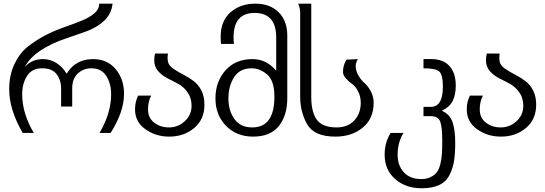

<svg xmlns="http://www.w3.org/2000/svg" viewBox="-20 -740 2954 1040"><path d="M651.9 -231.9Q651.9 -134.3 579.1 -20H519Q582 -126.5 582 -230Q582 -287.1 555.7 -328.6Q529.3 -370.1 475.1 -370.1Q431.2 -370.1 400.9 -341.3Q371.1 -313 371.1 -262.2V-163.1H311V-259.8Q311 -306.6 286.6 -338.4Q262.2 -370.1 207 -370.1Q152.8 -370.1 126.5 -328.6Q100.1 -287.1 100.1 -230Q100.1 -126 163.1 -20H103Q29.8 -145.5 29.8 -256.8Q29.8 -331.5 57.1 -390.6Q84.5 -449.7 127 -484.4Q170.9 -520 222.2 -546.9Q270.5 -572.3 325.7 -591.8Q374 -608.9 419.9 -627Q461.9 -643.6 490.2 -667Q517.1 -689.5 517.1 -720.2H589.8Q584 -664.6 543.5 -627Q504.4 -590.3 444.3 -568.8Q392.1 -549.8 325.2 -527.3Q262.7 -506.3 204.6 -469.7Q144.5 -432.1 113.8 -377Q152.3 -419.9 212.9 -419.9Q252 -419.9 286.1 -398.4Q318.8 -377.9 340.8 -340.8Q389.6 -419.9 483.9 -419.9Q561 -419.9 606.4 -365.7Q651.9 -311.5 651.9 -231.9Z M1087.4 -172.9Q1087.4 -93.3 1032.2 -46.9Q976.6 0 896.5 0Q824.2 0 768.1 -39.6Q711.4 -79.1 711.4 -147.9Q711.4 -189 728.5 -222.2H798.8Q781.7 -189 781.7 -147.9Q781.7 -101.6 814.5 -76.2Q848.1 -49.8 895.5 -49.8Q944.8 -49.8 981.4 -84Q1017.6 -117.7 1017.6 -167Q1017.6 -209 996.6 -238.8Q975.1 -269.5 946.3 -285.2Q921.9 -298.8 887.2 -315.9Q857.9 -330.6 836.4 -355Q815.4 -378.9 815.4 -414.1Q815.4 -430.7 819.8 -450.2H889.6Q887.7 -438 887.7 -430.2Q887.7 -406.7 893.6 -395Q901.9 -378.4 924.8 -363.8Q949.2 -348.1 974.6 -335Q1002.4 -320.8 1027.8 -301.8Q1054.7 -281.7 1070.8 -250Q1087.4 -217.3 1087.4 -172.9Z M1466.3 -215.8Q1466.3 -304.2 1426.3 -336.9Q1387.7 -370.1 1343.3 -370.1Q1278.8 -370.1 1248 -321.8Q1217.3 -273.4 1217.3 -207Q1217.3 -141.1 1249.5 -95.7Q1282.2 -49.8 1346.2 -49.8Q1466.3 -49.8 1466.3 -215.8ZM1536.1 -209Q1536.1 -113.8 1490.2 -57.1Q1444.3 0 1351.1 0Q1261.2 0 1204.1 -58.6Q1147 -117.2 1147 -207Q1147 -297.9 1201.7 -359.4Q1255.9 -419.9 1348.1 -419.9Q1423.3 -419.9 1476.1 -356.9V-537.1Q1476.1 -669.9 1359.4 -669.9Q1245.1 -669.9 1245.1 -538.1Q1245.1 -519 1247.1 -502H1177.2Q1175.3 -513.7 1175.3 -543Q1175.3 -625 1227.5 -672.4Q1280.8 -720.2 1363.3 -720.2Q1442.9 -720.2 1489.7 -673.3Q1536.1 -627 1536.1 -546.9Z M2003.9 -183.1Q2003.9 -96.7 1944.3 -48.3Q1885.3 0 1796.9 0Q1681.2 0 1643.1 -67.9Q1606 -134.3 1606 -214.8V-670.9Q1606 -693.4 1595.7 -720.2H1666V-214.8Q1666 -133.3 1695.8 -91.8Q1726.1 -49.8 1803.7 -49.8Q1863.3 -49.8 1898.4 -86.9Q1934.1 -125 1934.1 -183.1Q1934.1 -217.8 1918.9 -246.6Q1904.8 -273.9 1885.7 -286.6Q1868.2 -298.8 1853 -315.9Q1837.9 -333.5 1837.9 -350.1Q1837.9 -387.7 1856.9 -417L1918 -419.9Q1906.7 -399.9 1906.7 -383.8Q1906.7 -356 1921.9 -330.1Q1935.5 -306.6 1955.6 -289.1Q1974.1 -272.5 1988.8 -245.1Q2003.9 -216.3 2003.9 -183.1Z M2448.7 -276.9Q2448.7 -226.6 2432.1 -193.4Q2415.5 -160.2 2373.5 -140.1Q2417.5 -120.1 2431.6 -77.6Q2445.8 -34.2 2445.8 35.2Q2445.8 88.9 2439.5 130.9Q2433.6 170.9 2415.5 206.5Q2397 244.1 2359.9 261.7Q2322.3 279.8 2263.7 279.8Q2178.2 279.8 2121.1 230.5Q2063.5 180.7 2063.5 97.2Q2063.5 32.7 2095.7 -20H2165.5Q2133.8 31.7 2133.8 97.2Q2133.8 156.7 2167.5 193.4Q2201.2 230 2261.7 230Q2292.5 230 2314.5 218.3Q2337.4 206.1 2348.1 190.4Q2359.4 173.8 2366.2 144.5Q2372.6 116.7 2374 88.9Q2375.5 63.5 2375.5 22.9Q2375.5 -53.7 2364.3 -82Q2352.5 -110.8 2313.5 -110.8H2273.9V-161.1H2313.5Q2378.9 -161.1 2378.9 -271Q2378.9 -334 2359.9 -352.1Q2341.3 -370.1 2273.9 -370.1V-419.9H2315.9Q2381.3 -419.9 2415 -381.8Q2448.7 -343.8 2448.7 -276.9Z M2884.3 -172.9Q2884.3 -93.3 2829.1 -46.9Q2773.4 0 2693.4 0Q2621.1 0 2564.9 -39.6Q2508.3 -79.1 2508.3 -147.9Q2508.3 -189 2525.4 -222.2H2595.7Q2578.6 -189 2578.6 -147.9Q2578.6 -101.6 2611.3 -76.2Q2645 -49.8 2692.4 -49.8Q2741.7 -49.8 2778.3 -84Q2814.5 -117.7 2814.5 -167Q2814.5 -209 2793.5 -238.8Q2772 -269.5 2743.2 -285.2Q2718.8 -298.8 2684.1 -315.9Q2654.8 -330.6 2633.3 -355Q2612.3 -378.9 2612.3 -414.1Q2612.3 -430.7 2616.7 -450.2H2686.5Q2684.6 -438 2684.6 -430.2Q2684.6 -406.7 2690.4 -395Q2698.7 -378.4 2721.7 -363.8Q2746.1 -348.1 2771.5 -335Q2799.3 -320.8 2824.7 -301.8Q2851.6 -281.7 2867.7 -250Q2884.3 -217.3 2884.3 -172.9Z"/></svg>

Font: Miedinger*
Style: Book
Weight: 400
Version: Version 001.000